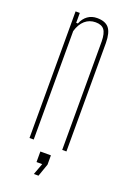

<svg xmlns="http://www.w3.org/2000/svg" viewBox="-145 -658 583 855"><g transform="rotate(20 146.5 -230.5)"><path d="M60 0V-600H80V-553H88Q98 -578 116.8 -591.5Q135.5 -605 161 -605Q200 -605 217.2 -584Q234.5 -563 235 -514V0H215V-514Q214.5 -552.5 202 -568.8Q189.5 -585 161 -585Q132 -585 111 -566.8Q90 -548.5 80 -514V0ZM133 144 153 90H126V40H176V84L155 144Z"/></g></svg>

Font: Big Shoulders Thin
Style: Regular
Weight: 100
Designer: Patric King
Foundry: XO Type Co
Version: Version 2.002